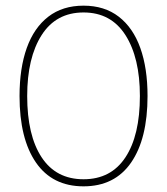

<svg xmlns="http://www.w3.org/2000/svg" viewBox="-20 -647 590 678"><path d="M275 11Q165 11 107 -73Q49 -157 49 -308Q49 -406 74.5 -477.5Q100 -549 150.5 -588Q201 -627 275 -627Q349 -627 399.5 -588Q450 -549 475.5 -477.5Q501 -406 501 -308Q501 -157 443 -73Q385 11 275 11ZM275 -14Q372 -14 423 -91.5Q474 -169 474 -308Q474 -443 423 -523Q372 -603 275 -603Q178 -603 127 -523Q76 -443 76 -308Q76 -169 127 -91.5Q178 -14 275 -14Z"/></svg>

Font: Inconsolata SemiExpanded ExtraLight
Style: Regular
Weight: 200
Width: 6
Monospace: yes
Designer: Raph Levien, Cyreal, Brenton Simpson
Foundry: Raph Levien, Cyreal, Google
Version: Version 3.001; ttfautohint (v1.8.2.53-6de2)